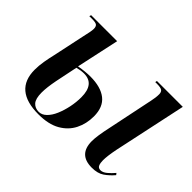

<svg xmlns="http://www.w3.org/2000/svg" viewBox="-111 -751 976 976"><g transform="rotate(45 377.0 -263.0)"><path d="M236 10Q62 10 62 -137Q62 -167 67.5 -199Q73 -231 80 -260L117 -434Q122 -456 125 -471Q128 -486 128 -497Q128 -512 120.5 -519Q113 -526 87 -526H66L69 -536H256L206 -305Q229 -309 249.5 -311Q270 -313 287 -313Q362 -313 402.5 -281Q443 -249 443 -182Q443 -129 421 -85.5Q399 -42 353.5 -16Q308 10 236 10ZM228 0Q250 0 269 -18.5Q288 -37 301 -67.5Q314 -98 321.5 -134Q329 -170 329 -206Q329 -301 253 -301Q231 -301 205 -294Q191 -229 180 -173Q169 -117 169 -80Q169 -36 185 -18Q201 0 228 0ZM619 10Q524 10 524 -86Q524 -104 528 -131.5Q532 -159 541 -200L592 -446Q595 -460 596.5 -472Q598 -484 598 -496Q598 -512 589 -519Q580 -526 551 -526H540L542 -536H728L644 -143Q638 -113 635.5 -92.5Q633 -72 633 -57Q633 -37 638.5 -24.5Q644 -12 660 -12Q676 -12 693.5 -26.5Q711 -41 727 -60L734 -51Q712 -25 686.5 -7.5Q661 10 619 10Z"/></g></svg>

Font: Noto Serif Display ExtraCondensed SemiBold
Style: Italic
Weight: 600
Width: 2
Italic angle: -12°
Designer: Monotype Design Team
Foundry: Monotype Imaging Inc.
Version: Version 2.009